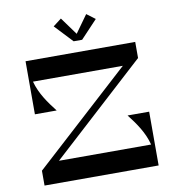

<svg xmlns="http://www.w3.org/2000/svg" viewBox="-95 -984 976 1069"><g transform="rotate(-10 392.5 -450.0)"><path d="M417 -763 512 -864 464 -900 393 -801 321 -900 274 -864 369 -763ZM593 -304C634 -251 676 -193 694 -122H173L706 -609V-700H86V-400H209C168 -453 126 -510 107 -581H615L70 -84V0H715V-304Z"/></g></svg>

Font: Space Cowgirl Medium
Style: Regular
Weight: 600
Designer: Valery Marier
Foundry: Valery Marier
Version: Version 1.000;hotconv 1.0.109;makeotfexe 2.5.65596